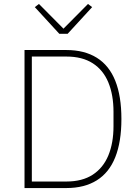

<svg xmlns="http://www.w3.org/2000/svg" viewBox="-20 -951 701 971"><path d="M104 0V-698H316Q407 -698 469.5 -659Q532 -620 563 -542.5Q594 -465 594 -349Q594 -234 563 -156Q532 -78 469.5 -39Q407 0 316 0ZM141 -33H316Q396 -33 449 -67.5Q502 -102 528 -165Q554 -228 554 -313V-385Q554 -471 528 -534Q502 -597 449 -631Q396 -665 316 -665H141ZM322 -780H280L156 -915L177 -931L301 -806L425 -931L446 -915Z"/></svg>

Font: IBM Plex Sans ExtraLight
Style: Regular
Weight: 250
Designer: Mike Abbink, Paul van der Laan, Pieter van Rosmalen
Foundry: Bold Monday
Version: Version 3.201